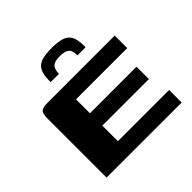

<svg xmlns="http://www.w3.org/2000/svg" viewBox="-164 -783 933 933"><g transform="rotate(-45 302.5 -317.0)"><path d="M58 0V-408Q58 -440 69 -450Q80 -460 112 -460H574V-374H222V-278H542V-193H222V-86H574V0ZM194 -520V-527Q194 -573 207 -596Q220 -619 247 -626.5Q274 -634 315 -634Q356 -634 382.5 -626Q409 -618 421.5 -595.5Q434 -573 434 -527V-520H378V-526Q378 -540 373.5 -552Q369 -564 355.5 -571Q342 -578 314 -578Q287 -578 274 -571Q261 -564 256.5 -552.5Q252 -541 251 -526V-520Z"/></g></svg>

Font: Genos
Style: Bold
Weight: 700
Designer: Robert E. Leuschke
Foundry: Robert E. Leuschke
Version: Version 1.010